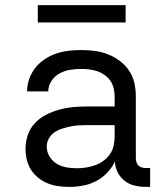

<svg xmlns="http://www.w3.org/2000/svg" viewBox="-20 -724 640 752"><path d="M251 8Q229 8 207.5 5Q186 2 166.5 -6Q147 -14 130 -27.5Q113 -41 101.5 -59Q90 -77 85 -98.5Q80 -120 80 -141Q80 -169 89 -195.5Q98 -222 117 -242Q136 -262 160.5 -274.5Q185 -287 212 -294.5Q239 -302 266.5 -304.5Q294 -307 321 -307H429V-347Q429 -363 425 -379Q421 -395 412 -408Q403 -421 389.5 -430.5Q376 -440 361 -445Q346 -450 330 -452Q314 -454 298 -454Q276 -454 254.5 -450.5Q233 -447 213.5 -436.5Q194 -426 181.5 -407Q169 -388 169 -366H86Q86 -391 94.5 -415Q103 -439 118.5 -458.5Q134 -478 155 -492Q176 -506 199.5 -514Q223 -522 248 -525Q273 -528 298 -528Q325 -528 351.5 -524.5Q378 -521 402.5 -511.5Q427 -502 448.5 -486Q470 -470 485 -448Q500 -426 506 -400Q512 -374 512 -347V-104Q512 -97 514.5 -89Q517 -81 522.5 -75.5Q528 -70 535.5 -68Q543 -66 551 -66H568V8H551Q529 8 507.5 3Q486 -2 468.5 -15.5Q451 -29 441 -49Q431 -69 430 -91Q418 -66 399 -46.5Q380 -27 356 -14.5Q332 -2 305 3Q278 8 251 8ZM282 -65Q300 -65 318 -68Q336 -71 353 -77Q370 -83 385 -94Q400 -105 410.5 -120Q421 -135 425 -153Q429 -171 429 -189V-234H321Q305 -234 288 -233Q271 -232 255 -228.5Q239 -225 223 -220Q207 -215 193 -205.5Q179 -196 171 -181Q163 -166 163 -150Q163 -129 174 -111Q185 -93 202.5 -82.5Q220 -72 240.5 -68.5Q261 -65 282 -65ZM472 -636H128V-704H472Z"/></svg>

Font: Nova
Style: Regular
Weight: 400
Monospace: yes
Designer: Belleve Invis
Foundry: Belleve Invis
Version: Version 24.1.4; ttfautohint (v1.8.4)